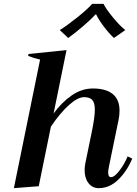

<svg xmlns="http://www.w3.org/2000/svg" viewBox="-20 -966 713 996"><path d="M334 -769 290 -810Q326 -832 380.5 -875.5Q435 -919 458 -946H517Q530 -919 566.5 -875Q603 -831 630 -810L571 -769Q545 -793 518 -829Q491 -865 479 -891H475Q453 -866 411.5 -830.5Q370 -795 334 -769ZM666 -143Q638 -77 593 -33.5Q548 10 492 10Q459 10 439 -16Q419 -42 419 -83Q419 -98 422 -116L455 -276Q472 -358 472 -397Q472 -432 459 -447Q446 -462 416 -462Q383 -462 337 -420.5Q291 -379 244 -309L181 0L52 10L188 -657Q153 -665 126 -676L128 -686L325 -706L258 -377Q298 -433 350.5 -470Q403 -507 462 -507Q529 -507 564.5 -478.5Q600 -450 600 -392Q600 -367 595 -344L545 -101Q541 -81 541 -72Q541 -47 556 -47Q574 -47 600.5 -82Q627 -117 642 -155Z"/></svg>

Font: Trirong SemiBold
Style: Italic
Weight: 600
Italic angle: -12°
Designer: Katatrad Team
Foundry: CadsonDemak
Version: Version 1.001